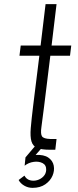

<svg xmlns="http://www.w3.org/2000/svg" viewBox="-20 -720 375 927"><path d="M140 -209 170 -451H74L80 -500H176L200 -700H253L229 -500H324L318 -451H223L193 -207Q185 -141 180 -107Q175 -73 183 -61.5Q191 -50 222 -49H253L247 3H221Q181 3 160 -5.5Q139 -14 132 -37Q125 -60 128.5 -101.5Q132 -143 140 -209ZM137 187Q115 187 96.5 176Q78 165 70 149L98 128Q107 145 124 150Q141 155 159 150Q177 145 189.5 132Q202 119 203 101Q204 77 185.5 67.5Q167 58 142.5 61.5Q118 65 99 80L103 40L158 -25L189 -14L152 28Q192 26 213.5 41Q235 56 239.5 80Q244 104 233.5 128.5Q223 153 198.5 170Q174 187 137 187Z"/></svg>

Font: Kulim Park ExtraLight
Style: Italic
Weight: 275
Italic angle: -8°
Designer: Noponies / Dale Sattler
Foundry: Noponies
Version: Version 1.000; ttfautohint (v1.8.3)